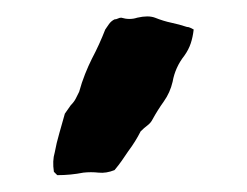

<svg xmlns="http://www.w3.org/2000/svg" viewBox="-20 -754 293 228"><path d="M210 -719Q209 -710 206.5 -702.5Q204 -695 199 -688Q188 -674 185 -657Q182 -644 174.5 -633.5Q167 -623 161 -612Q159 -608 155 -605Q151 -602 147 -598Q141 -586 132 -574Q128 -568 124.5 -563Q121 -558 116 -552Q106 -548 97 -549Q88 -550 79 -549Q64 -546 48 -546Q47 -547 46 -548Q45 -549 44 -550Q42 -563 45 -573Q47 -584 50.5 -596Q54 -608 57 -619L64 -629Q68 -633 70 -637Q72 -641 74 -645Q77 -656 81 -666Q85 -676 89 -684Q98 -701 105 -719Q107 -722 109.5 -725.5Q112 -729 116 -731Q118 -731 120 -732Q122 -733 124 -733Q134 -730 143 -733Q156 -736 164 -733Q174 -729 183.5 -727Q193 -725 202 -722Q204 -722 206 -721Q208 -720 210 -719Z"/></svg>

Font: Darumadrop One
Style: Regular
Weight: 400
Version: Version 1.000